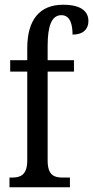

<svg xmlns="http://www.w3.org/2000/svg" viewBox="-20 -790 393 810"><path d="M20 0H275V-41H244C209 -41 181 -50 181 -113V-488H292V-536H181V-596C181 -679 197 -726 239 -726C277 -726 286 -685 286 -644C332 -644 353 -668 353 -701C353 -740 325 -770 246 -770C147 -770 95 -706 95 -587V-536H23V-488H95V-113C95 -50 64 -41 32 -41H20Z"/></svg>

Font: Noto Serif Lao ExtCond
Style: Regular
Weight: 400
Width: 2
Designer: Monotype Design Team
Foundry: Monotype Imaging Inc.
Version: Version 2.004